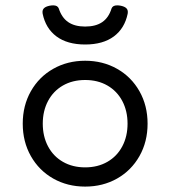

<svg xmlns="http://www.w3.org/2000/svg" viewBox="-20 -690 640 721"><path d="M460 -645Q460 -641.1 459.5 -638.7Q448.2 -583.5 407.5 -553.2Q366.7 -522.9 299.8 -522.9Q232.9 -522.9 192.1 -553.2Q151.4 -583.5 140.1 -638.7Q139.6 -641.1 139.6 -645Q139.6 -654.3 146 -659.9Q152.3 -665.5 166 -668.5Q173.3 -669.9 179.7 -669.9Q196.3 -669.9 200.7 -658.2Q211.9 -623.5 236.3 -606.9Q260.7 -590.3 299.8 -590.3Q339.4 -590.3 363.8 -606.9Q388.2 -623.5 398.9 -658.2Q403.3 -669.9 419.9 -669.9Q426.3 -669.9 433.6 -668.5Q447.3 -665.5 453.6 -659.9Q460 -654.3 460 -645ZM534.2 -225.6Q534.2 -157.7 503.7 -103.8Q473.1 -49.8 419.7 -19.5Q366.2 10.7 299.8 10.7Q233.4 10.7 179.9 -19.5Q126.5 -49.8 95.9 -103.8Q65.4 -157.7 65.4 -225.6Q65.4 -293.5 95.9 -347.4Q126.5 -401.4 179.9 -431.6Q233.4 -461.9 299.8 -461.9Q366.2 -461.9 419.7 -431.6Q473.1 -401.4 503.7 -347.4Q534.2 -293.5 534.2 -225.6ZM140.6 -225.6Q140.6 -177.7 160.4 -140.4Q180.2 -103 216.3 -82.3Q252.4 -61.5 299.8 -61.5Q347.2 -61.5 383.3 -82.3Q419.4 -103 439.2 -140.4Q459 -177.7 459 -225.6Q459 -273.4 439.2 -310.8Q419.4 -348.1 383.3 -368.9Q347.2 -389.6 299.8 -389.6Q252.4 -389.6 216.3 -368.9Q180.2 -348.1 160.4 -310.8Q140.6 -273.4 140.6 -225.6Z"/></svg>

Font: Courier Prime Sans
Style: Regular
Weight: 400
Designer: Alan Dague-Greene
Foundry: Quote-Unquote Apps
Version: Version 3.020